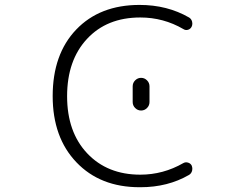

<svg xmlns="http://www.w3.org/2000/svg" viewBox="-20 -784 1040 792"><path d="M558.6 -63.5Q653.3 -63.5 736.3 -111.3Q745.1 -116.2 755.4 -113.3Q765.6 -110.4 770.5 -101.6Q773.4 -94.7 773.4 -87.9Q773.4 -84 772.5 -80.1Q769.5 -68.4 759.8 -62.5Q671.9 -11.7 559.6 -11.7Q557.6 -11.7 555.7 -11.7Q393.6 -11.7 295.4 -114.3Q197.3 -216.8 197.3 -387.7Q197.3 -560.5 294.4 -662.1Q391.6 -763.7 555.7 -763.7Q669.9 -763.7 759.8 -711.9Q769.5 -706.1 772.5 -694.3Q773.4 -690.4 773.4 -686.5Q773.4 -679.7 770.5 -673.8Q765.6 -664.1 755.4 -661.1Q745.1 -658.2 736.3 -664.1Q654.3 -711.9 558.6 -711.9Q420.9 -711.9 338.9 -623.5Q256.8 -535.2 256.8 -387.2Q256.8 -239.3 339.8 -151.4Q422.9 -63.5 558.6 -63.5ZM527.3 -363.3V-427.7Q527.3 -442.4 537.6 -452.6Q547.9 -462.9 562 -462.9Q576.2 -462.9 586.4 -452.6Q596.7 -442.4 596.7 -427.7V-363.3Q596.7 -348.6 586.4 -338.4Q576.2 -328.1 562 -328.1Q547.9 -328.1 537.6 -338.4Q527.3 -348.6 527.3 -363.3Z"/></svg>

Font: Rounded-X Mgen+ 1mn light
Style: Regular
Weight: 200
Designer: [Source Han Sans]
Ryoko NISHIZUKA  (kana & ideographs); Paul D. Hunt (Latin, Greek & Cyrillic); Wenlong ZHANG  (bopomofo
Version: Version 1.059.20150602